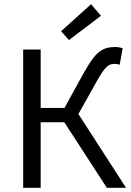

<svg xmlns="http://www.w3.org/2000/svg" viewBox="-20 -891 620 911"><path d="M90 0V-656H173V-379H286L378 -546Q399 -583 416 -607Q433 -631 450.5 -644.5Q468 -658 486 -663Q504 -668 526 -668Q535 -668 544.5 -666.5Q554 -665 562 -662L548 -584Q542 -586 535.5 -587Q529 -588 524 -588Q513 -588 504 -585Q495 -582 485.5 -573Q476 -564 465 -548Q454 -532 439 -505L352 -350L578 0H487L285 -311H173V0ZM307 -701 270 -743 412 -871 459 -816Z"/></svg>

Font: Giro Regular
Style: Regular
Weight: 400
Designer: Paul D. Hunt
Foundry: Adobe Systems Incorporated
Version: Version 1.000;PS 1.0;hotconv 1.0.88;makeotf.lib2.5.647800